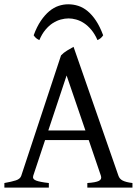

<svg xmlns="http://www.w3.org/2000/svg" viewBox="-20 -857 635 877"><path d="M370.1 -261.2 284.2 -512.2 200.7 -261.2ZM186 -217.3 131.8 -54.2Q127 -39.1 145 -32.2Q163.1 -25.4 203.1 -21V0H0V-21Q33.2 -26.9 52.7 -33.2Q72.3 -39.6 77.1 -54.2L258.8 -604Q270 -616.2 286.6 -626.2Q303.2 -636.2 315.9 -643.1L521 -54.2Q523.4 -47.4 527.8 -42Q532.2 -36.6 539.6 -32.7Q546.9 -28.8 558.1 -25.9Q569.3 -22.9 585 -21V0H378.9V-21Q417 -23.4 431.6 -30.8Q446.3 -38.1 440.9 -54.2L385.3 -217.3ZM133.8 -695.8Q148.4 -735.4 166.7 -762.2Q185.1 -789.1 205.3 -805.9Q225.6 -822.8 247.6 -830.1Q269.5 -837.4 291.5 -837.4Q315.4 -837.4 337.9 -830.1Q360.4 -822.8 380.6 -805.9Q400.9 -789.1 418.7 -762.2Q436.5 -735.4 451.2 -695.8Q445.3 -687 439.5 -682.4Q433.6 -677.7 425.3 -673.8Q413.1 -701.7 397.2 -720.7Q381.3 -739.7 363.8 -751.2Q346.2 -762.7 327.9 -767.8Q309.6 -772.9 293.5 -772.9Q276.4 -772.9 257.6 -767.8Q238.8 -762.7 220.9 -751.2Q203.1 -739.7 187.3 -720.7Q171.4 -701.7 159.7 -673.8Q151.4 -677.7 145.5 -682.4Q139.6 -687 133.8 -695.8Z"/></svg>

Font: Noto Serif Devanagari
Style: Regular
Weight: 400
Designer: Monotype Design Team
Foundry: Monotype Imaging Inc.
Version: Version 1.01